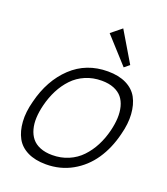

<svg xmlns="http://www.w3.org/2000/svg" viewBox="-163 -1026 999 1149"><g transform="rotate(20 336.5 -451.5)"><path d="M561 -314.9Q571.8 -358.9 573.5 -397Q575.2 -435.1 566.7 -468.3Q558.1 -501.5 539.1 -524.9Q520 -548.3 487.1 -561.8Q454.1 -575.2 409.2 -575.2Q353 -575.2 305.7 -554.9Q258.3 -534.7 224.1 -498.5Q189.9 -462.4 166.3 -416.3Q142.6 -370.1 128.9 -314.9Q118.2 -271.5 116.5 -233.4Q114.7 -195.3 123.5 -162.4Q132.3 -129.4 151.4 -105.7Q170.4 -82 203.4 -68.6Q236.3 -55.2 280.8 -55.2Q336.4 -55.2 383.8 -75.4Q431.2 -95.7 465.3 -131.6Q499.5 -167.5 523.4 -213.6Q547.4 -259.8 561 -314.9ZM627 -314.9Q603.5 -218.8 554.4 -146.5Q505.4 -74.2 430.4 -32.2Q355.5 9.8 264.2 9.8Q194.8 9.8 146.7 -14.2Q98.6 -38.1 75.4 -81.1Q52.2 -124 48.1 -183.6Q43.9 -243.2 63 -314.9Q99.6 -462.4 193.8 -551.3Q288.1 -640.1 424.8 -640.1Q494.1 -640.1 542.5 -616.2Q590.8 -592.3 614.3 -549.3Q637.7 -506.3 641.8 -446.5Q646 -386.7 627 -314.9ZM421.9 -913.1 536.1 -721.2 503.9 -694.8 355 -858.9Z"/></g></svg>

Font: Sinkin Sans 300 Light Italic
Style: Regular
Weight: 300
Italic angle: -112°
Designer: Keith Bates
Foundry: K-Type
Version: Sinkin Sans (version 1.0)  by Keith Bates   •   © 2014   www